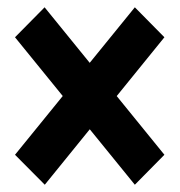

<svg xmlns="http://www.w3.org/2000/svg" viewBox="-20 -571 492 526"><path d="M102.7 -64.9 21.1 -147 349.4 -551 430.4 -468.9ZM349.4 -64.9 21.1 -468.9 102.2 -551 430.4 -147Z"/></svg>

Font: Reddit Sans Condensed
Style: Regular
Weight: 400
Designer: Stephen Hutchings
Foundry: Reddit
Version: Version 1.014